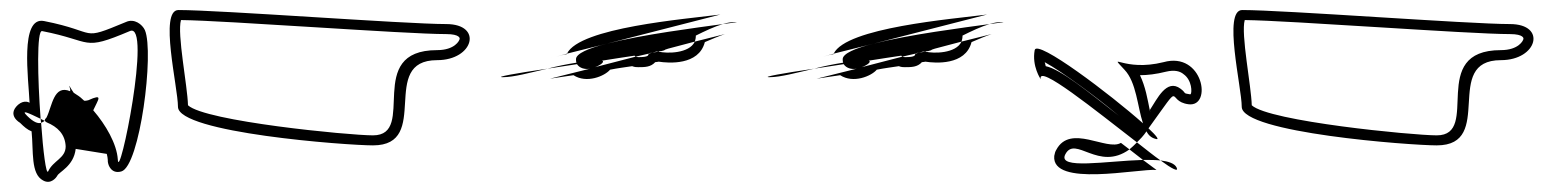

<svg xmlns="http://www.w3.org/2000/svg" viewBox="-20 -552 3110 383"><path d="M16 -343C-7 -322 20 -307 20 -307C28 -299 35 -293 43 -290C47 -250 41 -205 66 -192C82 -183 93 -199 94 -201C97 -209 127 -220 131 -255L193 -245C194 -241 195 -236 195 -233C195 -230 195 -228 196 -225C196 -225 201 -204 222 -210C259 -220 288 -448 269 -492C264 -503 248 -516 231 -508C137 -469 179 -488 68 -510C19 -520 37 -394 39 -347C39 -347 29 -354 16 -343ZM34 -321C21 -334 36 -327 61 -315C55 -396 53 -492 64 -490C167 -470 142 -449 239 -490C284 -510 217 -184 215 -234C213 -265 191 -303 166 -332C176 -354 187 -366 156 -352C153 -351 150 -351 148 -351C143 -356 138 -360 133 -363C131 -364 129 -366 127 -367C119 -378 116 -388 120 -374V-370C87 -384 84 -340 73 -318C72 -316 70 -315 70 -314C69 -313 70 -312 69 -311H70C70 -310 71 -309 73 -308C95 -299 110 -284 111 -260C111 -236 86 -232 76 -210C72 -203 66 -250 62 -307C56 -305 47 -308 34 -321ZM61 -315C61 -312 62 -310 62 -307C64 -308 67 -309 69 -311Z M341 -512C431 -511 788 -484 870 -484C898 -484 897 -475 897 -475C897 -471 887 -452 852 -452C705 -452 813 -282 724 -282C676 -282 389 -310 355 -342C354 -381 333 -484 341 -512ZM335 -339C335 -287 672 -262 724 -262C842 -262 734 -432 852 -432C925 -432 944 -504 870 -504C788 -504 419 -532 336 -532C297 -532 335 -378 335 -339Z M1077 -395C1092 -397 1108 -400 1124 -402C1150 -385 1186 -400 1197 -413C1212 -416 1228 -418 1241 -420C1246 -418 1250 -418 1253 -418C1266 -418 1278 -418 1287 -428C1290 -428 1293 -429 1294 -429C1313 -426 1374 -421 1386 -468C1400 -474 1414 -480 1426 -484L1366 -469C1355 -445 1310 -445 1294 -449C1290 -448 1286 -448 1281 -447L1274 -445C1273 -442 1275 -438 1253 -438C1251 -438 1249 -439 1248 -439L1167 -418C1164 -417 1160 -416 1157 -415ZM1090 -439C1097 -441 1104 -443 1111 -444V-445ZM1072 -415C1091 -418 1111 -421 1131 -424C1136 -416 1147 -413 1157 -415L1167 -418C1178 -422 1187 -429 1181 -431C1205 -435 1227 -438 1246 -441C1246 -440 1247 -440 1248 -439L1274 -445L1275 -446C1277 -446 1279 -447 1281 -447L1289 -449H1294L1295 -450H1299C1304 -451 1306 -452 1307 -453C1309 -454 1311 -454 1313 -455L1366 -469C1367 -472 1368 -476 1368 -480V-481C1386 -490 1405 -499 1422 -504C1371 -497 1261 -483 1191 -465L1111 -445C1136 -497 1347 -514 1417 -523L1191 -465C1154 -456 1129 -445 1129 -434C1129 -432 1129 -429 1130 -427C1111 -424 1091 -420 1072 -415ZM1069 -434 1090 -439C1083 -437 1076 -436 1069 -434ZM983 -398C1005 -398 1037 -407 1072 -415C1010 -406 966 -398 983 -398ZM1422 -504C1444 -507 1455 -508 1447 -508C1439 -508 1431 -507 1422 -504Z M1609 -395C1624 -397 1640 -400 1656 -402C1682 -385 1718 -400 1729 -413C1744 -416 1760 -418 1773 -420C1778 -418 1782 -418 1785 -418C1798 -418 1810 -418 1819 -428C1822 -428 1825 -429 1826 -429C1845 -426 1906 -421 1918 -468C1932 -474 1946 -480 1958 -484L1898 -469C1887 -445 1842 -445 1826 -449C1822 -448 1818 -448 1813 -447L1806 -445C1805 -442 1807 -438 1785 -438C1783 -438 1781 -439 1780 -439L1699 -418C1696 -417 1692 -416 1689 -415ZM1622 -439C1629 -441 1636 -443 1643 -444V-445ZM1604 -415C1623 -418 1643 -421 1663 -424C1668 -416 1679 -413 1689 -415L1699 -418C1710 -422 1719 -429 1713 -431C1737 -435 1759 -438 1778 -441C1778 -440 1779 -440 1780 -439L1806 -445L1807 -446C1809 -446 1811 -447 1813 -447L1821 -449H1826L1827 -450H1831C1836 -451 1838 -452 1839 -453C1841 -454 1843 -454 1845 -455L1898 -469C1899 -472 1900 -476 1900 -480V-481C1918 -490 1937 -499 1954 -504C1903 -497 1793 -483 1723 -465L1643 -445C1668 -497 1879 -514 1949 -523L1723 -465C1686 -456 1661 -445 1661 -434C1661 -432 1661 -429 1662 -427C1643 -424 1623 -420 1604 -415ZM1601 -434 1622 -439C1615 -437 1608 -436 1601 -434ZM1515 -398C1537 -398 1569 -407 1604 -415C1542 -406 1498 -398 1515 -398ZM1954 -504C1976 -507 1987 -508 1979 -508C1971 -508 1963 -507 1954 -504Z M2064 -428C2100 -408 2164 -361 2212 -321C2153 -367 2096 -414 2066 -420C2065 -424 2065 -425 2064 -428ZM2254 -402C2269 -402 2286 -404 2306 -409C2323 -413 2334 -410 2341 -404C2358 -392 2358 -367 2355 -364H2353C2339 -366 2347 -366 2335 -375C2307 -396 2288 -354 2274 -333C2273 -335 2275 -328 2274 -330C2269 -355 2265 -379 2254 -402ZM2083 -241C2077 -178 2251 -216 2287 -213L2260 -233C2188 -231 2089 -213 2105 -244C2125 -283 2171 -209 2233 -254L2216 -267C2188 -250 2115 -306 2087 -253C2085 -250 2084 -246 2083 -241ZM2044 -452C2038 -420 2056 -394 2056 -394C2049 -426 2165 -332 2248 -268C2254 -274 2261 -281 2267 -290C2271 -282 2277 -277 2285 -275C2294 -272 2287 -281 2271 -296C2344 -397 2304 -350 2351 -344C2399 -338 2380 -450 2301 -428C2221 -408 2189 -450 2223 -413C2247 -388 2249 -339 2260 -306C2196 -363 2048 -475 2044 -452ZM2233 -254 2260 -233C2273 -233 2285 -233 2295 -232C2282 -241 2266 -254 2248 -268C2243 -263 2238 -258 2233 -254ZM2295 -232C2318 -215 2332 -208 2327 -218C2323 -226 2311 -230 2295 -232Z M2463 -512C2553 -511 2910 -484 2992 -484C3020 -484 3019 -475 3019 -475C3019 -471 3009 -452 2974 -452C2827 -452 2935 -282 2846 -282C2798 -282 2511 -310 2477 -342C2476 -381 2455 -484 2463 -512ZM2457 -339C2457 -287 2794 -262 2846 -262C2964 -262 2856 -432 2974 -432C3047 -432 3066 -504 2992 -504C2910 -504 2541 -532 2458 -532C2419 -532 2457 -378 2457 -339Z"/></svg>

Font: CiSf CamouflageKit II
Style: Outline
Weight: 400
Version: Version 1